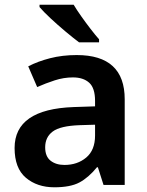

<svg xmlns="http://www.w3.org/2000/svg" viewBox="-20 -786 625 816"><path d="M306 -552Q510 -552 510 -364V0H420L396 -75H392Q356 -31 317.5 -10.5Q279 10 211 10Q138 10 90 -30.5Q42 -71 42 -157Q42 -322 293 -331L384 -334V-357Q384 -412 359 -434.5Q334 -457 290 -457Q251 -457 212.5 -444.5Q174 -432 138 -416L100 -504Q140 -525 192.5 -538.5Q245 -552 306 -552ZM318 -254Q236 -251 204 -227Q172 -203 172 -160Q172 -121 195 -103Q218 -85 254 -85Q309 -85 346.5 -116.5Q384 -148 384 -210V-256ZM293 -766Q306 -744 325.5 -716.5Q345 -689 365 -663Q385 -637 401 -619V-606H316Q292 -624 258.5 -652Q225 -680 194.5 -708.5Q164 -737 148 -756V-766Z"/></svg>

Font: Noto Sans Meetei Mayek SemiBold
Style: Regular
Weight: 600
Designer: Monotype Design Team and Neelakash Kshetrimayum
Foundry: Monotype Imaging Inc.
Version: Version 2.002; ttfautohint (v1.8.4.7-5d5b)